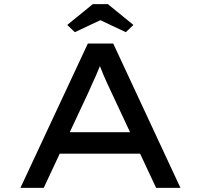

<svg xmlns="http://www.w3.org/2000/svg" viewBox="-20 -911 974 931"><path d="M79 0 406 -700H529L855 0H737L517 -470Q509 -487 500 -506.5Q491 -526 482 -547Q473 -568 465 -589.5Q457 -611 450 -632L480 -633Q472 -610 463.5 -588Q455 -566 445.5 -545Q436 -524 427 -504.5Q418 -485 410 -466L192 0ZM222 -166 264 -270H660L683 -166ZM343 -755 306 -790 430 -891H503L627 -790L590 -755L452 -820H481Z"/></svg>

Font: Lexend Tera
Style: Regular
Weight: 400
Designer: Bonnie Shaver-Troup, Thomas Jockin
Foundry: Lexend
Version: Version 1.007